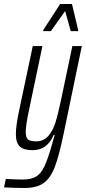

<svg xmlns="http://www.w3.org/2000/svg" viewBox="-65 -739 427 955"><path d="M-45 193 -36 151Q18 154 49 154Q91 154 115 139Q139 124 155.5 89.5Q172 55 192 -15L207 -68H202Q170 8 97 8Q53 8 33.5 -10.5Q14 -29 14 -72Q14 -112 29 -184L98 -510H146L81 -200Q63 -116 63 -84Q63 -55 74 -45.5Q85 -36 115 -36Q152 -36 175 -62.5Q198 -89 211 -130.5Q224 -172 239 -244L295 -510H342L252 -76Q229 36 207.5 91.5Q186 147 152 171.5Q118 196 57 196Q7 196 -45 193ZM150 -584V-589L234 -719H293L324 -589L323 -584H287L259 -684L188 -584Z"/></svg>

Font: Saira Ultra Condensed Light
Style: Italic
Weight: 300
Width: 1
Italic angle: -12°
Designer: Hector Gatti with collaboration of the Omnibus-Type team
Foundry: Omnibus-Type
Version: Version 1.001; ttfautohint (v1.8)